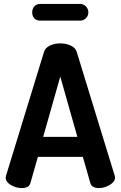

<svg xmlns="http://www.w3.org/2000/svg" viewBox="-20 -958 615 978"><path d="M91 0Q62 0 35.5 -15.5Q9 -31 9 -54Q9 -56 11 -64L204 -693Q210 -714 233.5 -725.5Q257 -737 287 -737Q317 -737 341 -725.5Q365 -714 371 -693L564 -64Q566 -56 566 -54Q566 -32 539 -16Q512 0 484 0Q447 0 440 -26L402 -159H173L135 -26Q128 0 91 0ZM200 -261H374L287 -568ZM144 -895Q144 -913 155 -925.5Q166 -938 184 -938H389Q405 -938 417.5 -925.5Q430 -913 430 -895Q430 -877 417.5 -865Q405 -853 389 -853H184Q166 -853 155 -864.5Q144 -876 144 -895Z"/></svg>

Font: Dosis
Style: Bold
Weight: 700
Designer: Edgar Tolentino, Pablo Impallari, Igino Marini
Foundry: Edgar Tolentino, Pablo Impallari, Igino Marini
Version: Version 1.007